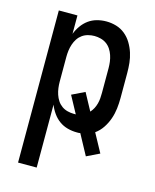

<svg xmlns="http://www.w3.org/2000/svg" viewBox="-112 -605 724 896"><g transform="rotate(15 250.0 -156.5)"><path d="M62 215V-520H152V-431Q160 -452 173.5 -471Q187 -490 205 -503Q223 -516 245 -522Q267 -528 290 -528Q315 -528 338.5 -521Q362 -514 381 -498.5Q400 -483 413 -461.5Q426 -440 433.5 -416.5Q441 -393 443.5 -369Q446 -345 446 -320V-200Q446 -174 443 -148.5Q440 -123 431.5 -98.5Q423 -74 408.5 -52Q394 -30 373 -15L422 75L360 105L307 7Q303 8 298.5 8Q294 8 290 8Q267 8 245 2Q223 -4 205 -17Q187 -30 173.5 -49Q160 -68 152 -89V215ZM254 -72H264L219 -155L281 -185L326 -102Q335 -112 341 -123.5Q347 -135 350.5 -148Q354 -161 355 -174Q356 -187 356 -200V-320Q356 -335 354 -350.5Q352 -366 347 -381Q342 -396 333.5 -409Q325 -422 312.5 -431Q300 -440 284.5 -444Q269 -448 254 -448Q239 -448 223.5 -444Q208 -440 195.5 -431Q183 -422 174.5 -409Q166 -396 161 -381Q156 -366 154 -350.5Q152 -335 152 -320V-200Q152 -185 154 -169.5Q156 -154 161 -139Q166 -124 174.5 -111Q183 -98 195.5 -89Q208 -80 223.5 -76Q239 -72 254 -72Z"/></g></svg>

Font: Iosevka Bendy Medium
Style: Regular
Weight: 500
Monospace: yes
Designer: Belleve Invis
Foundry: Belleve Invis
Version: Version 30.1.2